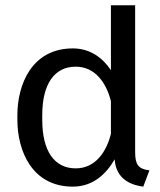

<svg xmlns="http://www.w3.org/2000/svg" viewBox="-20 -695 607 727"><path d="M45.8 -240.8C45.8 -125.8 100 11.7 255.8 11.7C332.5 11.7 382.5 -36.7 414.2 -91.7C419.2 -12.5 482.5 6.7 522.5 11.7L545.8 -50C503.3 -55 491.7 -72.5 491.7 -119.2V-675H400V-429.2C369.2 -475 322.5 -511.7 255.8 -511.7C100 -511.7 45.8 -374.2 45.8 -259.2ZM400 -311.7V-188.3C383.3 -120.8 341.7 -57.5 266.7 -57.5C185.8 -57.5 140 -123.3 140 -240.8V-259.2C140 -376.7 185.8 -442.5 266.7 -442.5C341.7 -442.5 383.3 -379.2 400 -311.7Z"/></svg>

Font: Boon Medium
Style: Regular
Weight: 500
Designer: Sungsit Sawaiwan
Foundry: FontUni
Version: Version 2.0